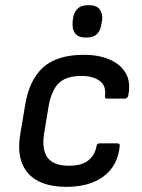

<svg xmlns="http://www.w3.org/2000/svg" viewBox="-20 -714 550 746"><path d="M238 12Q136 12 89.5 -40.5Q43 -93 58 -188L78 -308Q94 -404 148 -452.5Q202 -501 306 -501Q365 -501 407.5 -482Q450 -463 469.5 -428Q489 -393 478 -342Q475 -331 465 -331H396Q386 -331 388 -342Q393 -381 367 -400Q341 -419 296 -419Q235 -419 206.5 -389Q178 -359 168 -296L151 -193Q142 -130 166 -100Q190 -70 247 -70Q298 -70 323.5 -91Q349 -112 355 -146Q356 -157 367 -157H436Q447 -157 445 -146Q438 -71 383.5 -29.5Q329 12 238 12ZM314 -568Q285 -568 272.5 -583.5Q260 -599 262 -626L263 -637Q266 -665 280.5 -679.5Q295 -694 324 -694Q354 -694 366.5 -678.5Q379 -663 377 -637L375 -626Q372 -598 358 -583Q344 -568 314 -568Z"/></svg>

Font: Sofia Sans Medium
Style: Italic
Weight: 500
Italic angle: -9°
Version: Version 4.101